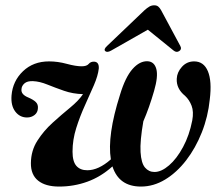

<svg xmlns="http://www.w3.org/2000/svg" viewBox="-20 -693 832 724"><path d="M537 -462Q562 -460.5 569.5 -432.8Q577 -405 561 -350Q543 -287.5 520.5 -235.5Q507.5 -161 510 -119.5Q512.5 -78 526.8 -61.2Q541 -44.5 562.5 -44.5Q588.5 -44.5 617.5 -69.5Q646.5 -94.5 670.2 -138.5Q694 -182.5 705 -239Q711 -272 702.5 -294.2Q694 -316.5 678 -331.5Q644.5 -358.5 646.5 -396Q647.5 -420.5 666 -441Q684.5 -461.5 712 -461.5Q748.5 -461.5 764 -424.2Q779.5 -387 771 -318Q764.5 -253 741 -193.8Q717.5 -134.5 682 -88.5Q646.5 -42.5 602.8 -16Q559 10.5 511.5 10.5Q428.5 10.5 404 -65.5Q360 -26 309.2 -7.8Q258.5 10.5 203 10.5Q151.5 10.5 123.8 -11.8Q96 -34 96.5 -78Q97 -125 120.8 -162.2Q144.5 -199.5 178.5 -230.2Q212.5 -261 244.5 -287.2Q276.5 -313.5 293 -338Q254.5 -339 221 -350.8Q187.5 -362.5 158.5 -374.2Q129.5 -386 104.5 -387Q83 -388 72.2 -378.5Q61.5 -369 61 -356.5Q58.5 -336.5 87.5 -325Q106 -317 115 -308.2Q124 -299.5 123 -285.5Q122.5 -269 110.5 -259.5Q98.5 -250 82 -250Q54.5 -250 37.5 -272.5Q20.5 -295 23.5 -333Q28 -387.5 66.8 -424.5Q105.5 -461.5 165 -461.5Q198 -461.5 232 -452.2Q266 -443 288 -443Q307 -443 314.5 -452Q322 -461 335 -460.5Q354 -459.5 352.5 -434.5Q349.5 -407.5 334.2 -372Q319 -336.5 300.2 -295.5Q281.5 -254.5 267.5 -210.2Q253.5 -166 253.5 -121Q253.5 -84 268 -67.5Q282.5 -51 309 -51Q351.5 -51 398 -92Q383.5 -181.5 432.5 -335.5Q452.5 -402 479.8 -432.8Q507 -463.5 537 -462ZM656 -500.5Q645.5 -493.5 634.5 -502.5L537.5 -581L399.5 -502.5Q384 -493.5 376.5 -500.5Q370.5 -507.5 383.5 -519.5L525 -654.5Q535 -663.5 543.2 -668.2Q551.5 -673 561.5 -673Q571 -673 576.8 -668.2Q582.5 -663.5 587.5 -654.5L660 -519.5Q666.5 -507.5 656 -500.5Z"/></svg>

Font: Fraunces 72pt S000 SemiBold
Style: Italic
Weight: 600
Italic angle: -16°
Version: Version 1.000; ttfautohint (v1.8.3)